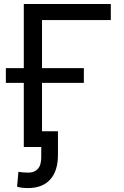

<svg xmlns="http://www.w3.org/2000/svg" viewBox="-20 -748 632 977"><path d="M543.9 -727.5V-646H193.8V0H101.1V-727.5ZM9.8 -326.2V-401.4H406.7V-326.2ZM122.1 209Q106.9 209 92.5 207.3Q78.1 205.6 66.9 202.1L73.7 126.5Q86.4 128.4 99.4 129.4Q112.3 130.4 124.5 130.4Q154.3 130.4 172.1 111.8Q189.9 93.3 189.9 50.8V0H152.3V-80.1H274.9V40Q274.9 121.6 235.6 165.3Q196.3 209 122.1 209Z"/></svg>

Font: Inter Variable
Style: Regular
Weight: 400
Designer: Rasmus Andersson
Foundry: rsms
Version: Version 4.001;git-9221beed3